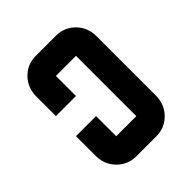

<svg xmlns="http://www.w3.org/2000/svg" viewBox="-196 -833 957 957"><g transform="rotate(-45 283.0 -354.0)"><path d="M70.8 -425.3V-566.9Q72.3 -627.4 113 -668Q153.8 -708.5 212.4 -708.5H354Q412.6 -708.5 453.4 -668Q494.1 -627.4 495.6 -566.9V-141.6Q494.1 -81.5 453.4 -40.8Q412.6 0 354 0H212.4Q153.8 0 113 -40.8Q72.3 -81.5 70.8 -141.6V-283.7H212.4V-141.6H354V-566.9H212.4V-425.3Z"/></g></svg>

Font: Blazma
Style: Regular
Weight: 400
Designer: GGBotNet
Version: 1.00